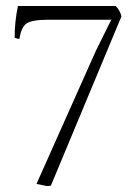

<svg xmlns="http://www.w3.org/2000/svg" viewBox="-20 -671 441 642"><path d="M142 -605Q88 -605 69.5 -593Q51 -581 45 -541Q37 -541 29 -545Q29 -599 40 -651H367Q382 -635 386 -616L150 -50Q143 -49 136 -49L102 -56L301 -502L352 -605Z"/></svg>

Font: Halant Light
Style: Regular
Weight: 300
Designer: Hitesh Malaviya (Devanagari), Satya Rajpurohit (Latin)
Foundry: Indian Type Foundry
Version: Version 1.101;PS 1.0;hotconv 1.0.78;makeotf.lib2.5.61930; tt